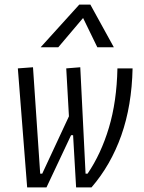

<svg xmlns="http://www.w3.org/2000/svg" viewBox="-20 -815 626 835"><path d="M311 0 297.9 -227.1H289.1L182.1 0H98.1L57.6 -517.6L123.5 -522.5L154.8 -59.6H163.6L279.8 -309.1L268.1 -517.6L329.1 -522.5L352.1 -59.6H360.8Q419.4 -145.5 453.6 -259.5Q487.8 -373.5 490.7 -517.6H556.6Q553.2 -355.5 507.6 -226.3Q461.9 -97.2 377.9 0ZM373 -794.9 475.1 -609.4H403.3L341.3 -736.8L233.4 -609.4H156.7L324.7 -794.9Z"/></svg>

Font: Cascadia Code PL Light
Style: Italic
Weight: 300
Italic angle: -10°
Monospace: yes
Designer: Aaron Bell
Foundry: Saja Typeworks
Version: Version 2404.023; ttfautohint (v1.8.4)